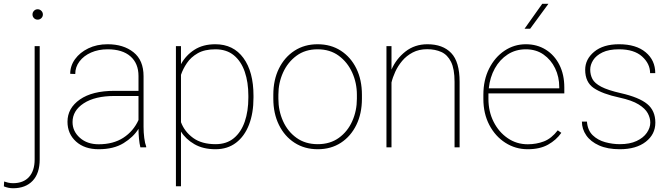

<svg xmlns="http://www.w3.org/2000/svg" viewBox="-90 -769 3501 1002"><path d="M79.6 -693.4Q79.6 -704.6 87.4 -712.6Q95.2 -720.7 106.4 -720.7Q117.7 -720.7 125.7 -712.6Q133.8 -704.6 133.8 -693.4Q133.8 -682.1 125.7 -674.3Q117.7 -666.5 106.4 -666.5Q95.2 -666.5 87.4 -674.3Q79.6 -682.1 79.6 -693.4ZM90.8 -528.3H117.2V63Q117.2 135.7 80.3 174.6Q43.5 213.4 -22 213.4Q-45.9 213.4 -69.8 203.6L-68.4 178.2Q-60.5 181.2 -48.1 184.1Q-35.6 187 -22 187Q32.2 187 61.5 154.5Q90.8 122.1 90.8 63Z M642.6 0Q637.7 -19 635.3 -45.7Q632.8 -72.3 632.8 -96.7Q606.4 -53.7 554.9 -22Q503.4 9.8 424.8 9.8Q351.1 9.8 306.6 -30.5Q262.2 -70.8 262.2 -133.8Q262.2 -204.6 326.9 -249.8Q391.6 -294.9 506.3 -294.9H632.8V-372.1Q632.8 -438 590.8 -474.9Q548.8 -511.7 471.7 -511.7Q423.8 -511.7 385.5 -494.9Q347.2 -478 325 -448.7Q302.7 -419.4 302.7 -382.8L276.4 -383.8Q276.4 -425.3 301.5 -460.2Q326.7 -495.1 370.8 -516.6Q415 -538.1 471.7 -538.1Q554.2 -538.1 606.7 -496.3Q659.2 -454.6 659.2 -371.1V-106.4Q659.2 -78.1 662.8 -49.3Q666.5 -20.5 672.9 -4.4V0ZM424.8 -16.1Q501.5 -16.1 554 -50.3Q606.4 -84.5 632.8 -142.6V-268.1H507.8Q405.8 -268.1 347.2 -230Q288.6 -191.9 288.6 -131.8Q288.6 -84 326.7 -50Q364.7 -16.1 424.8 -16.1Z M1232.9 -269.5V-259.3Q1232.9 -178.7 1209.5 -118.2Q1186 -57.6 1141.6 -23.9Q1097.2 9.8 1034.7 9.8Q970.2 9.8 924.8 -16.4Q879.4 -42.5 854.5 -82.5V203.1H828.1V-528.3H854.5V-434.1Q880.4 -481 925 -509.5Q969.7 -538.1 1033.7 -538.1Q1127.9 -538.1 1180.4 -466.3Q1232.9 -394.5 1232.9 -269.5ZM1206.1 -259.3V-269.5Q1206.1 -339.8 1187.3 -394.5Q1168.5 -449.2 1130.4 -480.5Q1092.3 -511.7 1034.2 -511.7Q978 -511.7 942.1 -491.2Q906.2 -470.7 885.5 -439.9Q864.7 -409.2 854.5 -378.4V-131.3Q873 -82 917.7 -49.3Q962.4 -16.6 1035.2 -16.6Q1092.8 -16.6 1130.6 -48.1Q1168.5 -79.6 1187.3 -134.3Q1206.1 -189 1206.1 -259.3Z M1336.4 -253.9V-274.4Q1336.4 -352.1 1365.7 -411.4Q1395 -470.7 1447 -504.4Q1499 -538.1 1567.4 -538.1Q1636.7 -538.1 1688.7 -504.4Q1740.7 -470.7 1769.8 -411.4Q1798.8 -352.1 1798.8 -274.4V-253.9Q1798.8 -176.8 1769.8 -117.2Q1740.7 -57.6 1689 -23.9Q1637.2 9.8 1568.4 9.8Q1499.5 9.8 1447.3 -23.9Q1395 -57.6 1365.7 -117.2Q1336.4 -176.8 1336.4 -253.9ZM1362.8 -274.4V-253.9Q1362.8 -190.9 1387.2 -136.7Q1411.6 -82.5 1457.5 -49.6Q1503.4 -16.6 1568.4 -16.6Q1632.8 -16.6 1678.5 -49.6Q1724.1 -82.5 1748.3 -136.7Q1772.5 -190.9 1772.5 -253.9V-274.4Q1772.5 -336.4 1748 -390.4Q1723.6 -444.3 1678 -478Q1632.3 -511.7 1567.4 -511.7Q1502.9 -511.7 1457.3 -478Q1411.6 -444.3 1387.2 -390.4Q1362.8 -336.4 1362.8 -274.4Z M2139.2 -512.2Q2096.2 -512.2 2063.7 -495.1Q2031.2 -478 2008.8 -451.2Q1986.3 -424.3 1972.7 -394.3Q1959 -364.3 1953.1 -338.4V0H1926.8V-528.3H1953.1V-405.8Q1977.1 -461.4 2025.6 -499.8Q2074.2 -538.1 2140.6 -538.1Q2220.7 -538.1 2264.6 -492.4Q2308.6 -446.8 2308.6 -341.8V0H2282.2V-341.8Q2282.2 -409.2 2263.9 -446Q2245.6 -482.9 2213.4 -497.6Q2181.2 -512.2 2139.2 -512.2Z M2664.1 9.8Q2600.1 9.8 2547.4 -23.9Q2494.6 -57.6 2463.6 -116.9Q2432.6 -176.3 2432.6 -252.9V-274.4Q2432.6 -351.6 2462.6 -411.1Q2492.7 -470.7 2543 -504.4Q2593.3 -538.1 2654.3 -538.1Q2712.9 -538.1 2758.3 -509.8Q2803.7 -481.4 2829.3 -430.7Q2855 -379.9 2855 -312.5V-281.7H2459Q2459 -278.3 2459 -274.4V-252.9Q2459 -187 2486.1 -133.3Q2513.2 -79.6 2559.6 -47.9Q2606 -16.1 2664.1 -16.1Q2709.5 -16.1 2748.8 -31.2Q2788.1 -46.4 2820.8 -88.9L2839.4 -75.7Q2813 -38.1 2770.3 -14.2Q2727.5 9.8 2664.1 9.8ZM2654.3 -511.7Q2601.1 -511.7 2559.6 -484.9Q2518.1 -458 2492.4 -411.9Q2466.8 -365.7 2460.9 -308.1H2828.6V-314.5Q2828.6 -367.7 2807.1 -412.4Q2785.6 -457 2746.6 -484.4Q2707.5 -511.7 2654.3 -511.7ZM2647.5 -619.1 2739.7 -749H2772L2676.8 -619.1Z M3303.7 -129.4Q3303.7 -153.3 3290.5 -178Q3277.3 -202.6 3242.7 -224.1Q3208 -245.6 3142.6 -259.8Q3054.2 -278.8 3009 -309.3Q2963.9 -339.8 2963.9 -404.8Q2963.9 -460 3011 -499Q3058.1 -538.1 3140.6 -538.1Q3229.5 -538.1 3279.5 -496.3Q3329.6 -454.6 3329.6 -387.2H3302.7Q3302.7 -436.5 3261 -474.1Q3219.2 -511.7 3140.6 -511.7Q3087.4 -511.7 3054.2 -495.6Q3021 -479.5 3005.6 -455.1Q2990.2 -430.7 2990.2 -405.8Q2990.2 -378.9 3001.7 -356.7Q3013.2 -334.5 3047.6 -316.4Q3082 -298.3 3150.4 -282.7Q3245.1 -261.2 3287.6 -226.3Q3330.1 -191.4 3330.1 -128.9Q3330.1 -67.9 3280 -29.1Q3230 9.8 3144.5 9.8Q3080.6 9.8 3036.4 -10Q2992.2 -29.8 2969.5 -62.7Q2946.8 -95.7 2946.8 -134.3H2973.1Q2976.6 -88.9 3003.2 -63.2Q3029.8 -37.6 3068.1 -27.1Q3106.4 -16.6 3144.5 -16.6Q3196.8 -16.6 3232.2 -33.2Q3267.6 -49.8 3285.6 -75.9Q3303.7 -102.1 3303.7 -129.4Z"/></svg>

Font: Vazirmatn RD FD Thin
Style: Regular
Weight: 100
Designer: Saber Rastikerdar
Foundry: Saber Rastikerdar
Version: Version 33.003